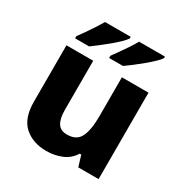

<svg xmlns="http://www.w3.org/2000/svg" viewBox="-177 -906 1013 1056"><g transform="rotate(30 329.5 -378.0)"><path d="M589 -549V0H460L439 -69H429Q403 -27 358 -8.5Q313 10 261 10Q176 10 122 -38Q68 -86 68 -191V-549H238V-238Q238 -182 256 -153.5Q274 -125 315 -125Q376 -125 398 -170Q420 -215 420 -300V-549ZM568 -756Q560 -743 539 -723Q518 -703 491.5 -681Q465 -659 439 -639Q413 -619 394 -606H306V-620Q320 -639 338 -664.5Q356 -690 374 -717Q392 -744 404 -766H568ZM351 -756Q343 -743 322.5 -723Q302 -703 275.5 -681Q249 -659 223 -639Q197 -619 179 -606H90V-620Q104 -639 122 -664.5Q140 -690 157.5 -717Q175 -744 188 -766H351Z"/></g></svg>

Font: Noto Sans Khmer UI ExtraBold
Style: Regular
Weight: 800
Designer: Danh Hong and the Monotype Design Team
Foundry: Monotype Imaging Inc.
Version: Version 2.002; ttfautohint (v1.8.4.7-5d5b)